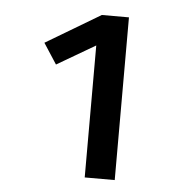

<svg xmlns="http://www.w3.org/2000/svg" viewBox="-40 -838 513 529"><g transform="rotate(5 216.0 -573.0)"><path d="M296 -798H221L70 -708L107 -651L213 -713V-348H296Z"/></g></svg>

Font: Glow Sans SC Normal Medium
Style: Regular
Weight: 600
Designer: Ryoko NISHIZUKA (kana, bopomofo & ideographs); Paul D. Hunt (Latin, Greek & Cyrillic); Sandoll Communications, Soo-young
Version: Version 0.93